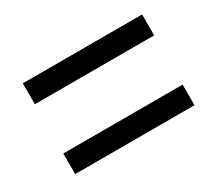

<svg xmlns="http://www.w3.org/2000/svg" viewBox="-68 -606 563 509"><g transform="rotate(-30 213.5 -352.0)"><path d="M38.6 -427.2V-491.2H403.8V-427.2ZM38.6 -213.4V-276.4H403.8V-213.4Z"/></g></svg>

Font: Open Sans Condensed
Style: Italic
Weight: 400
Width: 3
Italic angle: -12°
Designer: Monotype Design Team
Foundry: Monotype Imaging Inc.
Version: Version 3.000